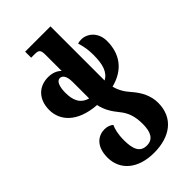

<svg xmlns="http://www.w3.org/2000/svg" viewBox="-299 -851 1196 1196"><g transform="rotate(-45 298.5 -253.0)"><path d="M590 -446C590 -524 535 -567 483 -567C472 -567 461 -566 451 -562C464 -521 469 -487 469 -444C469 -360 452 -308 405 -283V-760H182V-707H213C249 -707 258 -699 258 -655V-514C238 -535 208 -547 171 -547C87 -547 31 -489 31 -397C31 -306 98 -220 264 -208C274 -156 301 -115 332 -77C365 -37 382 8 382 76C382 145 362 190 305 190C244 190 227 141 227 65C227 11 237 -25 248 -49C235 -61 213 -69 189 -69C137 -69 78 -33 78 69C78 178 162 254 305 254C441 254 543 188 543 51C543 -12 514 -66 475 -111C443 -147 423 -180 413 -221C532 -251 590 -333 590 -446ZM178 -401C178 -457 193 -491 218 -491C239 -491 258 -472 258 -416V-272C194 -290 178 -341 178 -401Z"/></g></svg>

Font: Noto Serif Georgian ExtraCondensed ExtraBold
Style: Regular
Weight: 800
Width: 2
Designer: Monotype Design Team, Akaki Razmadze
Foundry: Google LLC
Version: Version 2.003